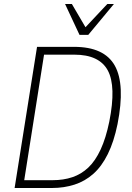

<svg xmlns="http://www.w3.org/2000/svg" viewBox="-20 -939 660 959"><path d="M53 0 165 -705H350Q501 -705 553.5 -611Q606 -517 567 -319Q549 -231 518.5 -169.5Q488 -108 446.5 -71Q405 -34 352.5 -17Q300 0 240 0ZM101 -39H243Q297 -39 341.5 -54Q386 -69 421 -102Q456 -135 482.5 -192Q509 -249 526 -332Q561 -508 518.5 -587Q476 -666 351 -666H200ZM377 -765 305 -919H339L407 -803L516 -919H549L421 -765Z"/></svg>

Font: Nunito Sans 10pt Condensed ExtraLight
Style: Italic
Weight: 250
Width: 3
Italic angle: -9°
Designer: Vernon Adams
Foundry: Vernon Adams
Version: Version 3.101;gftools[0.9.27]